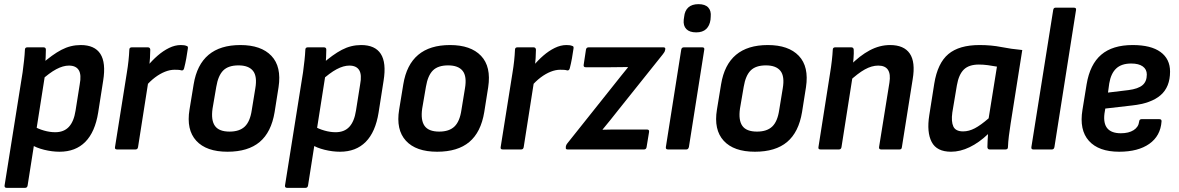

<svg xmlns="http://www.w3.org/2000/svg" viewBox="-20 -720 5678 925"><path d="M267 11Q231 11 192.5 1.5Q154 -8 130 -24L142 -112Q164 -99 192 -91Q220 -83 246 -83Q288 -83 312 -109Q336 -135 344 -187L364 -313Q373 -360 359.5 -382Q346 -404 312 -404Q284 -404 251 -386.5Q218 -369 175 -330L179 -410Q232 -457 276 -480Q320 -503 369 -503Q436 -503 463.5 -460.5Q491 -418 477 -331L453 -178Q438 -84 391 -36.5Q344 11 267 11ZM12 185Q1 185 2 174L89 -372Q93 -402 96 -429.5Q99 -457 100 -480Q100 -492 112 -492H189Q201 -492 201 -481Q201 -467 200 -445Q199 -423 197 -407V-360L113 174Q111 185 101 185Z M544 0Q532 0 534 -11L591 -369Q596 -399 599 -427Q602 -455 603 -480Q603 -492 615 -492H692Q703 -492 704 -481Q704 -463 702.5 -440Q701 -417 698 -397V-349L645 -11Q643 0 633 0ZM681 -303 690 -401Q713 -429 739.5 -452Q766 -475 794.5 -489Q823 -503 851 -503Q869 -503 878 -499Q883 -498 884.5 -495Q886 -492 885 -486Q882 -464 877.5 -439Q873 -414 867 -391Q864 -379 854 -381Q847 -383 839.5 -383.5Q832 -384 821 -384Q799 -384 775 -374.5Q751 -365 727 -347Q703 -329 681 -303Z M1076 11Q974 11 925.5 -42Q877 -95 893 -192L913 -314Q944 -503 1138 -503Q1238 -503 1287.5 -451Q1337 -399 1322 -300L1303 -180Q1287 -83 1231 -36Q1175 11 1076 11ZM1086 -86Q1134 -86 1159.5 -110.5Q1185 -135 1193 -190L1210 -294Q1220 -352 1199 -378.5Q1178 -405 1129 -405Q1080 -405 1055.5 -380.5Q1031 -356 1022 -302L1004 -197Q996 -141 1015.5 -113.5Q1035 -86 1086 -86Z M1618 11Q1582 11 1543.5 1.5Q1505 -8 1481 -24L1493 -112Q1515 -99 1543 -91Q1571 -83 1597 -83Q1639 -83 1663 -109Q1687 -135 1695 -187L1715 -313Q1724 -360 1710.5 -382Q1697 -404 1663 -404Q1635 -404 1602 -386.5Q1569 -369 1526 -330L1530 -410Q1583 -457 1627 -480Q1671 -503 1720 -503Q1787 -503 1814.5 -460.5Q1842 -418 1828 -331L1804 -178Q1789 -84 1742 -36.5Q1695 11 1618 11ZM1363 185Q1352 185 1353 174L1440 -372Q1444 -402 1447 -429.5Q1450 -457 1451 -480Q1451 -492 1463 -492H1540Q1552 -492 1552 -481Q1552 -467 1551 -445Q1550 -423 1548 -407V-360L1464 174Q1462 185 1452 185Z M2086 11Q1984 11 1935.5 -42Q1887 -95 1903 -192L1923 -314Q1954 -503 2148 -503Q2248 -503 2297.5 -451Q2347 -399 2332 -300L2313 -180Q2297 -83 2241 -36Q2185 11 2086 11ZM2096 -86Q2144 -86 2169.5 -110.5Q2195 -135 2203 -190L2220 -294Q2230 -352 2209 -378.5Q2188 -405 2139 -405Q2090 -405 2065.5 -380.5Q2041 -356 2032 -302L2014 -197Q2006 -141 2025.5 -113.5Q2045 -86 2096 -86Z M2402 0Q2390 0 2392 -11L2449 -369Q2454 -399 2457 -427Q2460 -455 2461 -480Q2461 -492 2473 -492H2550Q2561 -492 2562 -481Q2562 -463 2560.5 -440Q2559 -417 2556 -397V-349L2503 -11Q2501 0 2491 0ZM2539 -303 2548 -401Q2571 -429 2597.5 -452Q2624 -475 2652.5 -489Q2681 -503 2709 -503Q2727 -503 2736 -499Q2741 -498 2742.5 -495Q2744 -492 2743 -486Q2740 -464 2735.5 -439Q2731 -414 2725 -391Q2722 -379 2712 -381Q2705 -383 2697.5 -383.5Q2690 -384 2679 -384Q2657 -384 2633 -374.5Q2609 -365 2585 -347Q2561 -329 2539 -303Z M2714 0Q2704 0 2706 -10V-14Q2707 -22 2713 -29L2940 -314Q2956 -335 2973 -355.5Q2990 -376 3005 -395V-397Q2983 -397 2960.5 -396.5Q2938 -396 2916 -396H2802Q2790 -396 2792 -408L2803 -481Q2805 -492 2816 -492H3176Q3187 -492 3185 -482L3184 -478Q3183 -470 3173 -458L2958 -189Q2940 -166 2921.5 -143Q2903 -120 2883 -96V-95Q2909 -96 2930.5 -96Q2952 -96 2976 -96H3097Q3109 -96 3107 -84L3095 -11Q3093 0 3083 0Z M3198 0Q3186 0 3188 -12L3262 -481Q3264 -492 3275 -492H3363Q3375 -492 3373 -481L3299 -12Q3296 0 3287 0ZM3334 -564Q3302 -564 3286.5 -580Q3271 -596 3274 -625L3276 -639Q3279 -669 3296.5 -684.5Q3314 -700 3345 -700Q3377 -700 3392 -684Q3407 -668 3404 -639L3403 -625Q3399 -596 3382 -580Q3365 -564 3334 -564Z M3617 11Q3515 11 3466.5 -42Q3418 -95 3434 -192L3454 -314Q3485 -503 3679 -503Q3779 -503 3828.5 -451Q3878 -399 3863 -300L3844 -180Q3828 -83 3772 -36Q3716 11 3617 11ZM3627 -86Q3675 -86 3700.5 -110.5Q3726 -135 3734 -190L3751 -294Q3761 -352 3740 -378.5Q3719 -405 3670 -405Q3621 -405 3596.5 -380.5Q3572 -356 3563 -302L3545 -197Q3537 -141 3556.5 -113.5Q3576 -86 3627 -86Z M4225 0Q4214 0 4215 -11L4265 -322Q4278 -404 4211 -404Q4180 -404 4146.5 -385.5Q4113 -367 4069 -326L4074 -403Q4122 -452 4170 -477.5Q4218 -503 4268 -503Q4335 -503 4363 -462Q4391 -421 4377 -338L4325 -11Q4324 0 4314 0ZM3933 0Q3921 0 3923 -11L3979 -367Q3984 -397 3987.5 -427.5Q3991 -458 3992 -480Q3992 -492 4004 -492H4081Q4092 -492 4093 -481Q4094 -465 4092 -439.5Q4090 -414 4088 -394L4089 -361L4034 -11Q4032 0 4022 0Z M4562 11Q4493 11 4468.5 -36Q4444 -83 4457 -165L4481 -317Q4497 -416 4549 -459.5Q4601 -503 4699 -503Q4756 -503 4803.5 -493.5Q4851 -484 4905 -479L4849 -125Q4844 -93 4840.5 -65Q4837 -37 4836 -11Q4836 0 4824 0H4748Q4738 0 4737 -11Q4737 -25 4738 -41.5Q4739 -58 4740 -74Q4697 -33 4651.5 -11Q4606 11 4562 11ZM4620 -87Q4648 -87 4676.5 -102Q4705 -117 4743 -150L4783 -399Q4762 -403 4739.5 -406Q4717 -409 4696 -409Q4648 -409 4623.5 -385Q4599 -361 4590 -309L4568 -178Q4562 -134 4573 -110.5Q4584 -87 4620 -87Z M4958 0Q4947 0 4949 -12L5054 -672Q5056 -683 5065 -683H5154Q5166 -683 5164 -672L5060 -12Q5058 0 5048 0Z M5372 11Q5273 11 5226 -41.5Q5179 -94 5195 -191L5215 -314Q5231 -410 5285.5 -456.5Q5340 -503 5437 -503Q5525 -503 5571 -469.5Q5617 -436 5617 -375Q5617 -301 5571.5 -261.5Q5526 -222 5435 -212L5305 -197L5301 -173Q5295 -125 5315 -101.5Q5335 -78 5380 -78Q5418 -78 5441.5 -93Q5465 -108 5468 -134Q5469 -146 5480 -146H5565Q5577 -146 5576 -135Q5571 -65 5517 -27Q5463 11 5372 11ZM5318 -274 5417 -286Q5463 -292 5484 -309.5Q5505 -327 5505 -361Q5505 -386 5485.5 -400Q5466 -414 5430 -414Q5383 -414 5357.5 -390Q5332 -366 5324 -318Z"/></svg>

Font: Sofia Sans Semi Condensed
Style: Bold Italic
Weight: 700
Italic angle: -9°
Version: Version 4.100